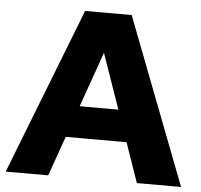

<svg xmlns="http://www.w3.org/2000/svg" viewBox="-51 -753 844 805"><g transform="rotate(5 371.0 -350.0)"><path d="M2 0 275 -700H471L740 0H554L496 -167H240L181 0ZM287 -300H450L369 -532Z"/></g></svg>

Font: Red Hat Text
Style: Bold
Weight: 700
Designer: Pentagram, MCKL
Foundry: MCKL
Version: Version 1.030